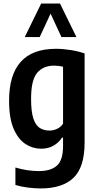

<svg xmlns="http://www.w3.org/2000/svg" viewBox="-20 -828 549 1078"><path d="M208.5 230Q175.5 230 137.2 225.2Q99 220.5 66.5 210.5V112.5Q133.5 132.5 198.5 132.5Q266 132.5 300 101.5Q334 70.5 334 -7.5V-55.5H328Q311 -28 281 -10.5Q251 7 210.5 7Q164.5 7 123.5 -19.2Q82.5 -45.5 56.8 -104.5Q31 -163.5 31 -262.5Q31 -554 294 -554Q334 -554 377.5 -547Q421 -540 455 -528V-27.5Q455 110.5 392.8 170.2Q330.5 230 208.5 230ZM258.5 -95Q280 -95 300.8 -104.8Q321.5 -114.5 334 -133.5V-453.5Q324 -456 310.2 -457.8Q296.5 -459.5 284 -459.5Q222.5 -459.5 188.5 -419Q154.5 -378.5 154.5 -273.5Q154.5 -200.5 167.5 -162Q180.5 -123.5 203.8 -109.2Q227 -95 258.5 -95ZM119 -620 211 -808H317L409 -620H325L264 -751.5L203 -620Z"/></svg>

Font: Encode Sans Condensed Condensed SemiBold
Style: Regular
Weight: 600
Width: 3
Designer: Multiple Designers
Foundry: Impallari Type
Version: Version 3.000; ttfautohint (v1.8.3) -l 8 -r 50 -G 200 -x 14 